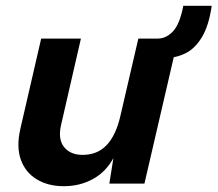

<svg xmlns="http://www.w3.org/2000/svg" viewBox="-20 -633 750 662"><path d="M200 9Q146 9 107 -14.5Q68 -38 52 -82Q36 -126 50 -188L122 -500H259L191 -204Q179 -154 200.5 -126.5Q222 -99 265 -99Q316 -99 348 -133Q380 -167 395 -233L457 -500H594L478 0H357L371 -88Q345 -40 300 -15.5Q255 9 200 9ZM549 -433 524 -500Q553 -500 576.5 -525Q600 -550 612 -613H710Q700 -544 676 -504.5Q652 -465 619 -449Q586 -433 549 -433Z"/></svg>

Font: Work Sans SemiBold
Style: Italic
Weight: 600
Italic angle: -13°
Designer: Wei Huang
Foundry: Wei Huang
Version: Version 2.012; ttfautohint (v1.8.3)